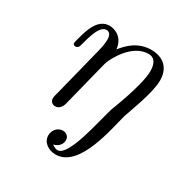

<svg xmlns="http://www.w3.org/2000/svg" viewBox="-151 -566 865 896"><g transform="rotate(30 281.0 -118.5)"><path d="M83 -290C83 -280 91 -278 97 -278C103 -278 111 -282 114 -291C123 -316 140 -418 184 -418C194 -418 210 -412 210 -380C210 -356 203 -328 199 -312L132 -46C130 -39 126 -27 126 -16C126 -2 136 11 153 11C187 11 193 -30 194 -34C257 -284 254 -273 258 -285C265 -304 319 -419 410 -419C448 -419 457 -385 457 -353C457 -277 391 -115 388 -105C364 -26 324 183 265 183C257 183 247 178 235 170C265 163 277 142 277 123C277 104 262 91 243 91C213 91 194 118 194 144C194 181 229 205 268 205C395 205 435 -33 457 -112C464 -135 518 -270 518 -337C518 -420 459 -442 413 -442C341 -442 297 -398 269 -362C261 -432 206 -442 187 -442C129 -442 107 -378 96 -341C90 -321 83 -295 83 -290Z"/></g></svg>

Font: CMU Serif
Style: Italic
Weight: 500
Italic angle: -14.04°
Version: Version 0.7.0